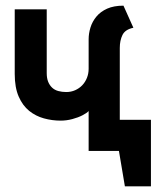

<svg xmlns="http://www.w3.org/2000/svg" viewBox="-20 -533 566 678"><path d="M389 -110V0H400L421 125H513V-110ZM293 0H403V-364Q403 -390 412.5 -409.5Q422 -429 451 -435L416 -513Q382 -513 358.5 -502.5Q335 -492 320.5 -474.5Q306 -457 299.5 -436Q293 -415 293 -394V-290Q293 -273 287 -258Q281 -243 270.5 -232Q260 -221 245.5 -214.5Q231 -208 214 -208Q199 -208 186 -211.5Q173 -215 164 -223.5Q155 -232 150 -244.5Q145 -257 145 -275V-500H32V-272Q32 -224 46 -192Q60 -160 83 -141.5Q106 -123 135 -115Q164 -107 194 -107Q215 -107 235.5 -112.5Q256 -118 271.5 -126Q287 -134 293 -141Z"/></svg>

Font: Advent Pro
Style: Regular
Weight: 400
Designer: VivaRado, Andreas Kalpakidis
Foundry: VivaRado, Andreas Kalpakidis
Version: Version 3.000